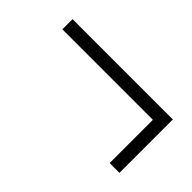

<svg xmlns="http://www.w3.org/2000/svg" viewBox="-33 -620 666 666"><g transform="rotate(45 300.0 -287.0)"><path d="M546 -156H498V-368H54V-418H546Z"/></g></svg>

Font: Muli Light
Style: Regular
Weight: 300
Designer: Vernon Adams
Foundry: Vernon Adams
Version: Version 2.100